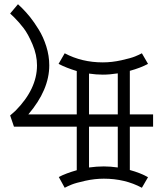

<svg xmlns="http://www.w3.org/2000/svg" viewBox="-20 -756 770 908"><path d="M537 -215H401V-408Q435 -403 466 -403Q499 -403 537 -409ZM537 -157V36Q502 31 471 31Q438 31 401 36V-157ZM651 -504Q638 -497 618.5 -489Q599 -481 554 -471Q509 -461 466 -461Q367 -461 286 -504L257 -454Q293 -435 343 -420V-215H114Q213 -331 213 -447Q213 -492 199 -536.5Q185 -581 163 -616.5Q141 -652 122.5 -675Q104 -698 84 -718Q73 -729 65 -736L28 -692Q37 -684 47 -674Q71 -650 92 -622.5Q113 -595 134 -545.5Q155 -496 155 -447Q155 -335 53 -232Q39 -219 28 -210L46 -157H343V49Q293 63 258 81L286 132Q299 125 318.5 117Q338 109 383 99Q428 89 471 89Q571 89 651 132L680 82Q645 62 594 48V-157H704V-215H594V-421Q645 -435 680 -454Z"/></svg>

Font: Astronomicon
Style: Regular
Weight: 400
Version: Version 1.1